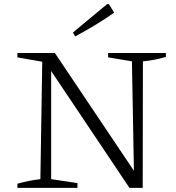

<svg xmlns="http://www.w3.org/2000/svg" viewBox="-20 -907 849 927"><path d="M502 -651H781V-632Q752 -624 724.5 -618.5Q697 -613 670 -611L669 0H605L213 -585L227 -589V-42L354 -23V0H64V-20Q93 -28 120.5 -33.5Q148 -39 175 -42L184 -609L64 -630V-651H245L641 -61L627 -58L617 -611L502 -630ZM343 -731 332 -750 497 -887H506L531 -846Q486 -814 438.5 -785.5Q391 -757 343 -731Z"/></svg>

Font: Piazzolla Thin ExtraLight
Style: Regular
Weight: 250
Version: Version 2.005